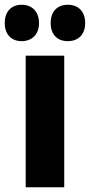

<svg xmlns="http://www.w3.org/2000/svg" viewBox="-57 -787 378 807"><path d="M-37 -690C-37 -642 -9 -614 34 -614C79 -614 107 -644 107 -690C107 -737 79 -767 34 -767C-9 -767 -37 -739 -37 -690ZM156 -690C156 -643 183 -614 228 -614C274 -614 301 -644 301 -690C301 -737 274 -767 228 -767C184 -767 156 -739 156 -690ZM213 0V-553H51V0Z"/></svg>

Font: Noto Sans Oriya ExtCond Blk
Style: Regular
Weight: 900
Width: 2
Designer: Amélie Bonet and Sol Matas
Foundry: Google LLC
Version: Version 2.006